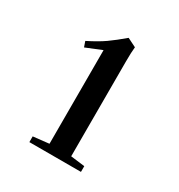

<svg xmlns="http://www.w3.org/2000/svg" viewBox="-108 -732 516 554"><g transform="rotate(30 149.5 -455.0)"><path d="M66.4 -253.4V-272.5L119.1 -278.3V-590.3L66.4 -568.8L60.1 -586.9Q94.2 -604 115.7 -619.1Q137.2 -634.3 164.1 -657.2L193.4 -642.6Q191.4 -625.5 191.4 -594.7V-278.3L238.3 -272.5V-253.4Z"/></g></svg>

Font: Elstob 14pt Medium
Style: Regular
Weight: 500
Designer: Peter S. Baker
Version: Version 1.015